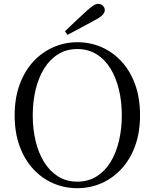

<svg xmlns="http://www.w3.org/2000/svg" viewBox="-20 -965 807 1001"><path d="M318.7 -802Q347.3 -829.3 375.3 -855.9Q403.4 -882.5 429 -905.7Q452.4 -927 466.2 -935.9Q479.9 -944.8 491.8 -944.8Q506.4 -944.8 516.3 -935Q526.3 -925.2 526.3 -912.4Q526.3 -899.7 514.5 -887Q502.7 -874.4 471.6 -858.2Q437.3 -839.2 402 -820.5Q366.8 -801.8 331.5 -783.2ZM383 16.1Q316.9 16.1 257.7 -9.3Q198.4 -34.7 153.2 -83.8Q107.9 -132.9 82.2 -203.3Q56.4 -273.6 56.4 -363.7Q56.4 -452.8 82.2 -523.6Q107.9 -594.3 153.2 -643.4Q198.4 -692.5 257.7 -718.7Q316.9 -744.9 383 -744.9Q450 -744.9 508.8 -719.5Q567.6 -694.1 613.1 -645Q658.7 -595.9 684.4 -525.1Q710.1 -454.4 710.1 -363.7Q710.1 -274.6 684.4 -204.2Q658.7 -133.7 613.1 -84.6Q567.6 -35.5 508.8 -9.7Q450 16.1 383 16.1ZM383 -18Q440.1 -18 483.7 -45.3Q527.4 -72.6 556.4 -120.2Q585.4 -167.8 600.2 -230.4Q615.1 -293.1 615.1 -363.7Q615.1 -434.4 600.2 -496.9Q585.4 -559.5 556.4 -607.1Q527.4 -654.7 483.7 -682Q440.1 -709.3 383 -709.3Q325.9 -709.3 282.6 -682Q239.2 -654.7 209.8 -607.1Q180.4 -559.5 165.5 -496.9Q150.7 -434.4 150.7 -363.7Q150.7 -293.1 165.5 -230.4Q180.4 -167.8 209.8 -120.2Q239.2 -72.6 282.6 -45.3Q325.9 -18 383 -18Z"/></svg>

Font: Noto Serif HK
Style: Regular
Weight: 200
Designer: Ryoko NISHIZUKA 西塚涼子 (kana & ideographs); Frank Grießhammer (Latin, Greek & Cyrillic); Wenlong ZHANG 张文龙 (bopomofo); San
Foundry: Adobe
Version: Version 2.001;hotconv 1.1.0;makeotfexe 2.6.0